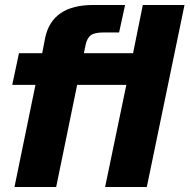

<svg xmlns="http://www.w3.org/2000/svg" viewBox="-20 -749 759 769"><path d="M38 0 122 -409H29L56 -536H149L161 -598Q189 -729 353 -729H481L457 -619H395Q359 -619 344 -608Q329 -597 323 -570L316 -536H513L552 -729H719L568 0H401L486 -409H289L205 0Z"/></svg>

Font: Mona Sans Expanded
Style: Bold Italic
Weight: 700
Width: 7
Italic angle: -11.7°
Designer: Deni Anggara
Foundry: GitHub
Version: Version 1.001;gftools[0.9.33]